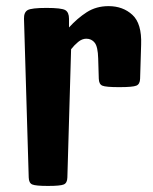

<svg xmlns="http://www.w3.org/2000/svg" viewBox="-20 -613 505 633"><path d="M138.2 0Q97.2 0 86.2 -4.9Q75.2 -9.8 74.7 -27.8L59.1 -551.3Q58.6 -572.3 71 -579.6Q83.5 -586.9 133.3 -586.9Q183.1 -586.9 195.3 -579.6Q207.5 -572.3 207.5 -551.3V-522.5Q234.9 -552.7 266.1 -572.8Q297.4 -592.8 337.9 -592.8Q385.3 -592.8 416.5 -564Q447.8 -535.2 445.3 -465.8L441.9 -353.5Q441.4 -335.4 429.4 -330.6Q417.5 -325.7 373 -325.7Q328.6 -325.7 317.4 -330.6Q306.2 -335.4 305.7 -353.5L303.7 -420.4Q302.7 -459 292.2 -472.2Q281.7 -485.4 264.6 -485.4Q250.5 -485.4 237.5 -474.6Q224.6 -463.9 214.4 -450.7L202.1 -27.8Q201.7 -9.8 190.4 -4.9Q179.2 0 138.2 0Z"/></svg>

Font: Denk One
Style: Regular
Weight: 400
Designer: Irina Smirnova, Eben Sorkin
Foundry: Sorkin Type Co.f
Version: Version 1.004; ttfautohint (v1.8.4.7-5d5b);gftools[0.9.23]